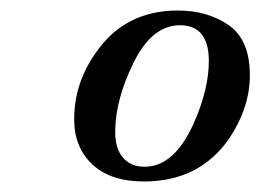

<svg xmlns="http://www.w3.org/2000/svg" viewBox="-20 -746 495 365"><path d="M121 -519Q121 -587 161 -644Q216 -726 318 -726Q375 -726 415 -698Q455 -670 455 -603Q455 -542 416 -483Q359 -401 254 -401Q190 -401 155.5 -433.5Q121 -466 121 -519ZM199 -495Q199 -463 214 -446Q229 -429 255 -429Q311 -429 348 -511Q377 -576 377 -630Q377 -698 322 -698Q269 -698 234 -627Q199 -556 199 -495Z"/></svg>

Font: Lingua Franca
Style: Italic
Weight: 400
Italic angle: -13°
Version: Version 1.19